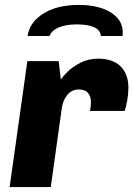

<svg xmlns="http://www.w3.org/2000/svg" viewBox="-20 -759 541 779"><path d="M501 -403Q501 -380 496.5 -353.5Q492 -327 486 -309H345Q349 -328 349 -344Q349 -368 337 -382Q325 -396 300 -396Q272 -396 254 -375Q236 -354 231 -322L186 0H19L91 -511H218L227 -436Q233 -447 253 -467Q273 -487 305.5 -504Q338 -521 378 -521Q438 -521 469.5 -489.5Q501 -458 501 -403ZM478 -628Q478 -618 477 -613H389Q388 -636 363 -648Q338 -660 292 -660Q247 -660 218 -647.5Q189 -635 181 -613H92Q100 -669 156 -704Q212 -739 299 -739Q381 -739 429.5 -708.5Q478 -678 478 -628Z"/></svg>

Font: Chivo ExtraBold Italic
Style: Regular
Weight: 800
Italic angle: -8.05°
Designer: Hector Gatti
Foundry: Omnibus-Type
Version: Version 1.007